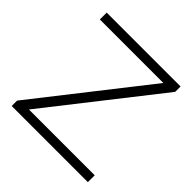

<svg xmlns="http://www.w3.org/2000/svg" viewBox="-181 -855 1009 1009"><g transform="rotate(45 323.5 -350.0)"><path d="M613 0H47V-40L525 -649H53V-700H602V-660L124 -51H613Z"/></g></svg>

Font: Montserrat-Alt1 Light
Style: Regular
Weight: 300
Designer: Differentunic
Foundry: Differentunic
Version: Version 7.222